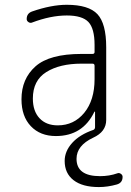

<svg xmlns="http://www.w3.org/2000/svg" viewBox="-20 -550 540 790"><path d="M315.4 -288.1Q225.6 -288.1 170.4 -253.4Q115.2 -218.8 115.2 -144.5Q115.2 -92.8 142.6 -63.5Q169.9 -34.2 217.8 -34.2Q284.2 -34.2 326.7 -85.9Q369.1 -137.7 369.1 -224.6V-279.3Q369.1 -288.1 360.4 -288.1ZM210 9.8Q145.5 9.8 106.9 -30.8Q68.4 -71.3 68.4 -141.6Q68.4 -225.6 126 -276.9Q183.6 -328.1 315.4 -328.1H360.4Q369.1 -328.1 369.1 -335.9V-365.2Q369.1 -432.6 343.8 -459.5Q318.4 -486.3 254.9 -486.3Q188.5 -486.3 111.3 -457Q104.5 -454.1 97.2 -459Q89.8 -463.9 89.8 -471.7Q89.8 -495.1 112.3 -502.9Q191.4 -530.3 254.9 -530.3Q344.7 -530.3 380.9 -491.7Q417 -453.1 417 -355.5V-56.6Q417 -7.8 363.3 16.6Q294.9 48.8 294.9 103.5Q294.9 174.8 391.6 174.8Q429.7 174.8 462.9 163.1Q469.7 160.2 477.1 165Q484.4 169.9 484.4 177.7Q484.4 202.1 460.9 209Q422.9 219.7 386.7 219.7Q319.3 219.7 282.7 191.4Q246.1 163.1 246.1 112.3Q246.1 72.3 276.9 38.1Q307.6 3.9 364.3 -15.6Q371.1 -18.6 371.1 -27.3V-89.8Q371.1 -90.8 369.1 -90.8Q368.2 -90.8 368.2 -89.8Q320.3 9.8 210 9.8Z"/></svg>

Font: Rounded Mgen+ 2m light
Style: Regular
Weight: 200
Designer: [Source Han Sans]
Ryoko NISHIZUKA  (kana & ideographs); Paul D. Hunt (Latin, Greek & Cyrillic); Wenlong ZHANG  (bopomofo
Version: Version 1.059.20150602